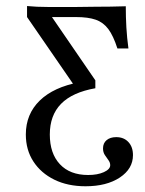

<svg xmlns="http://www.w3.org/2000/svg" viewBox="-20 -434 488 646"><path d="M267.7 192.7Q208.1 192.7 162.9 170.6Q117.7 148.4 92.3 109.3Q66.9 70.2 66.9 18.5Q66.9 -50 113.7 -95.6Q160.5 -141.1 247.6 -157.3L235.5 -137.9L71 -376.6V-413.7Q87.9 -412.1 104.8 -411.3Q121.8 -410.5 142.3 -410.5Q162.9 -410.5 189.5 -410.5H235.5L300 -411.3Q325.8 -411.3 352 -411.7Q378.2 -412.1 403.2 -412.9Q403.2 -376.6 405.2 -341.5Q407.3 -306.5 412.1 -271H375Q361.3 -313.7 344.4 -336.3Q327.4 -358.9 302 -367.7Q276.6 -376.6 235.5 -376.6H154.8L300.8 -163.7V-137.1Q223.4 -123.4 185.5 -84.7Q147.6 -46 147.6 18.5Q147.6 82.3 181.5 118.5Q215.3 154.8 276.6 154.8Q308.1 154.8 329.4 145.2Q350.8 135.5 350.8 121.8Q350.8 112.9 344.8 104.8Q338.7 96.8 332.7 87.5Q326.6 78.2 326.6 65.3Q326.6 47.6 338.7 37.5Q350.8 27.4 371 27.4Q396.8 27.4 412.1 44Q427.4 60.5 427.4 87.9Q427.4 133.9 383.1 163.3Q338.7 192.7 267.7 192.7Z"/></svg>

Font: Playfair 9pt
Style: Regular
Weight: 400
Designer: Claus Eggers Sørensen
Foundry: Claus Eggers Sørensen
Version: Version 2.203